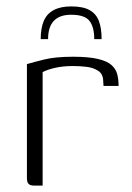

<svg xmlns="http://www.w3.org/2000/svg" viewBox="-20 -579 411 599"><path d="M202 -559Q239 -559 259.5 -547.5Q280 -536 288.5 -513.5Q297 -491 297 -457H274Q274 -495 259 -514Q244 -533 202 -533Q166 -533 148 -514Q130 -495 130 -457H107Q107 -491 116.5 -513.5Q126 -536 147.5 -547.5Q169 -559 202 -559ZM113 0H86Q75 0 69.5 -5Q64 -10 64 -24V-379Q84 -385 118.5 -393.5Q153 -402 208 -402Q257 -402 286 -395Q315 -388 328.5 -375.5Q342 -363 346 -346.5Q350 -330 350 -311H303L302 -325Q302 -348 286.5 -358Q271 -368 250 -370.5Q229 -373 208 -373Q177 -373 152.5 -367.5Q128 -362 113 -354Z"/></svg>

Font: Genos Thin Light
Style: Regular
Weight: 300
Version: Version 1.010